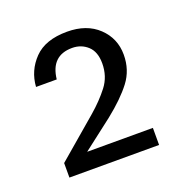

<svg xmlns="http://www.w3.org/2000/svg" viewBox="-77 -779 476 497"><g transform="rotate(-20 161.0 -530.5)"><path d="M33 -602Q36 -646 66.5 -677.5Q97 -709 157 -709Q211 -709 243 -678.5Q275 -648 275 -603Q275 -561 251 -529.5Q227 -498 183 -463L100 -399H281V-352H34V-392L145 -487Q174 -512 194.5 -538.5Q215 -565 215 -601Q215 -633 197.5 -649Q180 -665 155 -665Q97 -665 90 -602Z"/></g></svg>

Font: Poppins Light
Style: Regular
Weight: 300
Designer: Ninad Kale (Devanagari), Jonny Pinhorn (Latin)
Version: Version 5.002